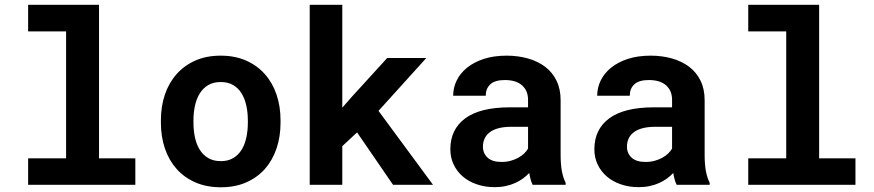

<svg xmlns="http://www.w3.org/2000/svg" viewBox="-20 -770 3641 800"><path d="M97.2 -750H392.6V-110.4H543.9V0H97.2V-110.4H255.4V-639.2H97.2Z M650.4 -269Q650.4 -326.7 667 -375.7Q683.6 -424.8 715.6 -460.9Q747.6 -497.1 793.7 -517.6Q839.8 -538.1 899.4 -538.1Q959 -538.1 1005.4 -517.6Q1051.8 -497.1 1083.7 -460.9Q1115.7 -424.8 1132.3 -375.7Q1148.9 -326.7 1148.9 -269V-258.8Q1148.9 -200.7 1132.3 -151.6Q1115.7 -102.5 1084 -66.4Q1052.2 -30.3 1005.9 -10Q959.5 10.3 900.4 10.3Q840.8 10.3 794.2 -10Q747.6 -30.3 715.6 -66.4Q683.6 -102.5 667 -151.6Q650.4 -200.7 650.4 -258.8ZM786.1 -258.8Q786.1 -225.6 792.5 -196.5Q798.8 -167.5 812.5 -145.8Q826.2 -124 847.9 -111.3Q869.6 -98.6 900.4 -98.6Q930.2 -98.6 951.7 -111.3Q973.1 -124 986.6 -145.8Q1000 -167.5 1006.3 -196.5Q1012.7 -225.6 1012.7 -258.8V-269Q1012.7 -301.3 1006.3 -330.1Q1000 -358.9 986.6 -380.9Q973.1 -402.8 951.7 -415.5Q930.2 -428.2 899.4 -428.2Q869.1 -428.2 847.7 -415.5Q826.2 -402.8 812.5 -380.9Q798.8 -358.9 792.5 -330.1Q786.1 -301.3 786.1 -269Z M1467.8 -218.3 1406.2 -161.1V0H1270.5V-750H1406.2V-321.3L1447.3 -368.2L1593.3 -528.3H1756.3L1557.1 -308.1L1784.2 0H1617.7Z M2199.2 0Q2194.3 -9.8 2190.9 -22.5Q2187.5 -35.2 2185.1 -49.3Q2173.8 -37.1 2159.2 -26.4Q2144.5 -15.6 2126.7 -7.6Q2108.9 0.5 2087.4 5.1Q2065.9 9.8 2041 9.8Q2000.5 9.8 1966.6 -2Q1932.6 -13.7 1908.2 -34.7Q1883.8 -55.7 1870.1 -84.7Q1856.4 -113.8 1856.4 -147.9Q1856.4 -231.4 1918.7 -277.1Q1981 -322.8 2104.5 -322.8H2180.2V-354Q2180.2 -392.1 2155.3 -414.3Q2130.4 -436.5 2083.5 -436.5Q2042 -436.5 2022.9 -418.7Q2003.9 -400.9 2003.9 -371.1H1868.2Q1868.2 -404.8 1883.1 -435.1Q1897.9 -465.3 1926.5 -488.3Q1955.1 -511.2 1996.3 -524.7Q2037.6 -538.1 2090.8 -538.1Q2138.7 -538.1 2179.9 -526.4Q2221.2 -514.6 2251.5 -491.7Q2281.7 -468.8 2298.8 -433.8Q2315.9 -398.9 2315.9 -353V-126.5Q2315.9 -84 2321.3 -56.2Q2326.7 -28.3 2336.9 -8.3V0ZM2069.8 -95.2Q2090.3 -95.2 2107.9 -100.1Q2125.5 -105 2139.6 -112.8Q2153.8 -120.6 2164.1 -130.6Q2174.3 -140.6 2180.2 -150.9V-241.7H2110.8Q2079.1 -241.7 2056.6 -235.6Q2034.2 -229.5 2020 -218.5Q2005.9 -207.5 1999 -192.1Q1992.2 -176.8 1992.2 -158.7Q1992.2 -131.3 2011.5 -113.3Q2030.8 -95.2 2069.8 -95.2Z M2799.3 0Q2794.4 -9.8 2791 -22.5Q2787.6 -35.2 2785.2 -49.3Q2773.9 -37.1 2759.3 -26.4Q2744.6 -15.6 2726.8 -7.6Q2709 0.5 2687.5 5.1Q2666 9.8 2641.1 9.8Q2600.6 9.8 2566.7 -2Q2532.7 -13.7 2508.3 -34.7Q2483.9 -55.7 2470.2 -84.7Q2456.5 -113.8 2456.5 -147.9Q2456.5 -231.4 2518.8 -277.1Q2581.1 -322.8 2704.6 -322.8H2780.3V-354Q2780.3 -392.1 2755.4 -414.3Q2730.5 -436.5 2683.6 -436.5Q2642.1 -436.5 2623 -418.7Q2604 -400.9 2604 -371.1H2468.3Q2468.3 -404.8 2483.2 -435.1Q2498 -465.3 2526.6 -488.3Q2555.2 -511.2 2596.4 -524.7Q2637.7 -538.1 2690.9 -538.1Q2738.8 -538.1 2780 -526.4Q2821.3 -514.6 2851.6 -491.7Q2881.8 -468.8 2898.9 -433.8Q2916 -398.9 2916 -353V-126.5Q2916 -84 2921.4 -56.2Q2926.8 -28.3 2937 -8.3V0ZM2669.9 -95.2Q2690.4 -95.2 2708 -100.1Q2725.6 -105 2739.7 -112.8Q2753.9 -120.6 2764.2 -130.6Q2774.4 -140.6 2780.3 -150.9V-241.7H2710.9Q2679.2 -241.7 2656.7 -235.6Q2634.3 -229.5 2620.1 -218.5Q2606 -207.5 2599.1 -192.1Q2592.3 -176.8 2592.3 -158.7Q2592.3 -131.3 2611.6 -113.3Q2630.9 -95.2 2669.9 -95.2Z M3097.7 -750H3393.1V-110.4H3544.4V0H3097.7V-110.4H3255.9V-639.2H3097.7Z"/></svg>

Font: TypoPRO Roboto Mono
Style: Bold
Weight: 700
Designer: Google
Version: Version 2.000986; 2015; ttfautohint (v1.3)